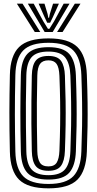

<svg xmlns="http://www.w3.org/2000/svg" viewBox="-20 -1020 530 1050"><path d="M245 10Q132.8 10 84.5 -37.4Q36.2 -84.8 34 -191Q32.5 -254.8 31.9 -307Q31.2 -359.2 31.4 -406.9Q31.5 -454.5 32.1 -503.6Q32.8 -552.8 34 -610Q36.2 -716 84.6 -763Q133 -810 245 -810Q355.2 -810 403.2 -762.9Q451.2 -715.8 455 -610Q458.2 -524.2 459 -457.2Q459.8 -390.2 458.8 -327.4Q457.8 -264.5 455 -191Q451 -85.8 403.8 -37.9Q356.5 10 245 10ZM245 -14Q340.8 -14 381.2 -56.5Q421.8 -99 425 -192Q427.8 -267.2 428.8 -330.8Q429.8 -394.2 428.9 -460.2Q428 -526.2 425 -609Q421.8 -701.8 381.1 -743.9Q340.5 -786 245 -786Q147.5 -786 106.8 -743.9Q66 -701.8 64 -609.2Q62.5 -545.8 61.9 -493.6Q61.2 -441.5 61.4 -394Q61.5 -346.5 62.1 -297.6Q62.8 -248.8 64 -191.8Q66 -98.8 106.8 -56.4Q147.5 -14 245 -14ZM245 -38Q164 -38 130 -74.6Q96 -111.2 94 -192.2Q92.5 -255.8 91.9 -307.9Q91.2 -360 91.4 -407.2Q91.5 -454.5 92.1 -503.2Q92.8 -552 94 -608.8Q95.8 -689.5 130.1 -725.8Q164.5 -762 245 -762Q325.5 -762 358.8 -724.9Q392 -687.8 395 -608Q398 -525.8 398.9 -459.9Q399.8 -394 398.8 -330.9Q397.8 -267.8 395 -193Q392 -113.8 359.1 -75.9Q326.2 -38 245 -38ZM245 -62Q308.8 -62 335.6 -93.8Q362.5 -125.5 365 -194Q367.8 -269.2 368.8 -332.4Q369.8 -395.5 368.9 -460.8Q368 -526 365 -606.8Q362.5 -672.5 336.9 -705.2Q311.2 -738 245 -738Q179 -738 152.2 -706.5Q125.5 -675 124 -608Q122.2 -523.8 121.6 -458.2Q121 -392.8 121.8 -330.5Q122.5 -268.2 124 -193Q125.5 -123 153.5 -92.5Q181.5 -62 245 -62ZM245 -86Q195.2 -86 175.2 -112.1Q155.2 -138.2 154 -193.5Q152.2 -277.8 151.6 -343.1Q151 -408.5 151.8 -470.6Q152.5 -532.8 154 -607.5Q155.2 -662.5 175.4 -688.2Q195.5 -714 245 -714Q295 -714 314.1 -686.6Q333.2 -659.2 335 -605.8Q337.8 -530.2 338.8 -467Q339.8 -403.8 338.9 -339.1Q338 -274.5 335 -194.8Q333 -139.8 313.4 -112.9Q293.8 -86 245 -86ZM245 -110Q277.5 -110 290.4 -131.2Q303.2 -152.5 305 -195.5Q308 -273.8 308.9 -337.6Q309.8 -401.5 308.9 -464.9Q308 -528.2 305 -605Q303.2 -651.2 289.4 -670.6Q275.5 -690 245 -690Q213.2 -690 199.1 -670.8Q185 -651.5 184 -606.8Q182.2 -523 181.6 -457.8Q181 -392.5 181.8 -330.6Q182.5 -268.8 184 -194.2Q185 -152 198 -131Q211 -110 245 -110ZM72.2 -1000H103.2L200.2 -845H170.2ZM132.2 -1000H164.2L217 -903.2L242.2 -862.5H250.2L275.5 -903L328.2 -1000H360.2L268.2 -845H224.2ZM191.2 -1000H223.2L240 -944.5L244.2 -922.8H248.2L252.8 -944.5L270.2 -1000H302.2L270 -928.2L254.2 -895.5H238.2L222.8 -928.2ZM389.2 -1000H420.2L322.2 -845H292.2Z"/></svg>

Font: Big Shoulders Inline Display Black
Style: Regular
Weight: 900
Designer: Patric King
Foundry: XO Type Co
Version: Version 1.000